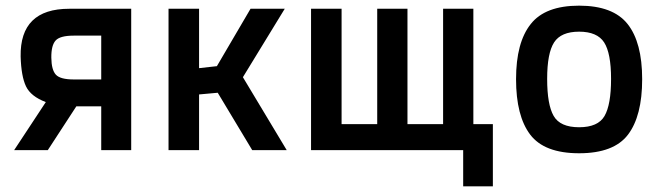

<svg xmlns="http://www.w3.org/2000/svg" viewBox="-20 -531 2333 679"><path d="M30 0 142 -170Q89 -190 72 -225.5Q55 -261 53 -331Q50 -500 225 -500H444V0H338V-155H250L149 0ZM338 -405H241Q192 -405 176.5 -387.5Q161 -370 161.5 -327Q162 -284 177.5 -267Q193 -250 241 -250H338Z M684 -290 747 -297 866 -500H987L839 -258L994 0H872L750 -203L684 -197V0H576V-500H684Z M1080 -500H1188V-92H1314V-500H1421V-92H1547V-500H1654V-92H1723V128H1618V0H1080Z M1857 -446Q1908 -511 2028 -511Q2148 -511 2199.5 -446Q2251 -381 2251 -251Q2251 -121 2201 -55Q2151 11 2028 11Q1905 11 1855 -55Q1805 -121 1805 -251Q1805 -381 1857 -446ZM1938 -121Q1961 -81 2028 -81Q2095 -81 2118 -121Q2141 -161 2141 -252Q2141 -343 2116.5 -381Q2092 -419 2028 -419Q1964 -419 1939.5 -381Q1915 -343 1915 -252Q1915 -161 1938 -121Z"/></svg>

Font: Titillium Web[RUS by Daymarius]
Style: Regular
Weight: 600
Designer: Cyrillization by Daymarius
Foundry: Cyrillization by Daymarius
Version: Version 1.002 September 11, 2018